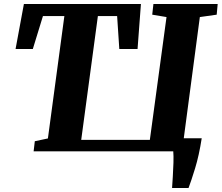

<svg xmlns="http://www.w3.org/2000/svg" viewBox="-20 -763 1118 968"><path d="M847.5 185Q849 163 851.2 127.8Q853.5 92.5 854.5 57.2Q855.5 22 853.5 0H149.5L155.5 -51L221.5 -65L304.5 -682H196.5L145.5 -516H58.5L100.5 -743H690.5L673.5 -516H581.5L570.5 -682H473.5L389.5 -58H735.5L819.5 -677L747.5 -689L753.5 -743H1077.5L1072.5 -689L987.5 -677L906.5 -66H997Q983.5 21 963.5 86Q943.5 151 930.5 185Z"/></svg>

Font: Merriweather Black
Style: Italic
Weight: 900
Italic angle: -7.8°
Designer: Eben Sorkin
Foundry: Eben Sorkin
Version: Version 2.200;gftools[0.9.31]